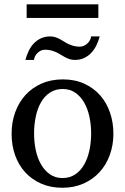

<svg xmlns="http://www.w3.org/2000/svg" viewBox="-20 -865 584 897"><path d="M405.8 -241.2Q405.8 -282.2 397.7 -319.8Q389.6 -357.4 373 -386.2Q356.4 -415 331.5 -432.1Q306.6 -449.2 272.9 -449.2Q238.3 -449.2 212.9 -432.1Q187.5 -415 171.1 -386.2Q154.8 -357.4 147 -319.8Q139.2 -282.2 139.2 -241.2Q139.2 -200.7 147.2 -163.1Q155.3 -125.5 171.9 -96.7Q188.5 -67.9 213.4 -50.5Q238.3 -33.2 272 -33.2Q306.2 -33.2 331.5 -50.3Q356.9 -67.4 373.3 -96.2Q389.6 -125 397.7 -162.6Q405.8 -200.2 405.8 -241.2ZM509.8 -240.2Q509.8 -187 492.9 -140.9Q476.1 -94.7 445.1 -60.8Q414.1 -26.9 369.9 -7.3Q325.7 12.2 271 12.2Q216.3 12.2 172.4 -7.1Q128.4 -26.4 97.7 -60.1Q66.9 -93.8 50.5 -139.9Q34.2 -186 34.2 -240.2Q34.2 -293.5 50.8 -339.8Q67.4 -386.2 98.6 -420.7Q129.9 -455.1 174.1 -474.6Q218.3 -494.1 273.9 -494.1Q329.6 -494.1 373.5 -474.1Q417.5 -454.1 447.8 -419.7Q478 -385.3 493.9 -339.1Q509.8 -293 509.8 -240.2ZM445.8 -694.8Q439.9 -672.9 430.2 -652.8Q420.4 -632.8 406.2 -617.9Q392.1 -603 373 -594Q354 -585 329.6 -585Q316.4 -585 305.4 -588.6Q294.4 -592.3 284.4 -597.4Q274.4 -602.5 264.6 -608.9Q254.9 -615.2 243.9 -620.4Q232.9 -625.5 219.7 -629.2Q206.5 -632.8 190.4 -632.8Q180.2 -632.8 171.4 -628.7Q162.6 -624.5 155.5 -617.9Q148.4 -611.3 144 -602.5Q139.6 -593.8 138.7 -585H98.6Q104.5 -606.9 114 -627Q123.5 -647 137.9 -662.1Q152.3 -677.2 171.4 -686Q190.4 -694.8 214.8 -694.8Q228 -694.8 238.8 -691.2Q249.5 -687.5 259.5 -682.4Q269.5 -677.2 279.1 -670.9Q288.6 -664.6 299.6 -659.4Q310.5 -654.3 323.5 -650.6Q336.4 -647 352.5 -647Q362.8 -647 371.8 -651.1Q380.9 -655.3 388.2 -661.9Q395.5 -668.5 400.1 -677.2Q404.8 -686 405.8 -694.8ZM104.5 -781.2V-844.7H439.5V-781.2Z"/></svg>

Font: Charis SIL Viet
Style: Regular
Weight: 400
Foundry: SIL International
Version: Version 5.000